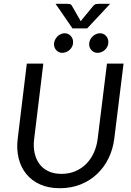

<svg xmlns="http://www.w3.org/2000/svg" viewBox="-20 -973 682 1000"><path d="M65.4 0ZM300.3 -67.4Q339.4 -67.4 371.8 -81.1Q404.3 -94.7 428.7 -119.1Q453.1 -143.6 468.5 -177.2Q483.9 -210.9 488.8 -251L537.1 -641.6H623.5L575.2 -251Q568.4 -195.8 545.2 -148.4Q522 -101.1 485.1 -66.4Q448.2 -31.7 399.2 -12.2Q350.1 7.3 291.5 7.3Q233.4 7.3 189.5 -12.2Q145.5 -31.7 117.2 -66.4Q88.9 -101.1 77.1 -148.4Q65.4 -195.8 72.3 -251L119.6 -641.6H205.6L158.2 -251.5Q152.8 -211.4 159.9 -177.7Q167 -144 185.1 -119.4Q203.1 -94.7 232.2 -81.1Q261.2 -67.4 300.3 -67.4ZM269.5 -953.1H330.1Q335.4 -953.1 342.8 -951.9Q350.1 -950.7 354.5 -942.9L396 -870.6L400.4 -862.3L406.7 -870.6L465.3 -941.9Q472.2 -950.2 480 -951.7Q487.8 -953.1 493.2 -953.1H553.7L434.1 -825.2H357.4ZM360.8 -753.4Q360.8 -741.7 356.2 -731.7Q351.6 -721.7 343.5 -714.1Q335.4 -706.5 325.2 -702.1Q314.9 -697.8 304.2 -697.8Q295.4 -697.8 287.6 -701.2Q279.8 -704.6 273.9 -710.7Q268.1 -716.8 264.6 -725.1Q261.2 -733.4 261.2 -742.7Q261.2 -754.4 266.1 -764.6Q271 -774.9 278.6 -782.7Q286.1 -790.5 296.1 -795.2Q306.2 -799.8 316.4 -799.8Q335.4 -799.8 348.1 -786.1Q360.8 -772.5 360.8 -753.4ZM544.4 -753.4Q544.4 -741.7 539.8 -731.7Q535.2 -721.7 527.3 -714.1Q519.5 -706.5 509.3 -702.1Q499 -697.8 488.3 -697.8Q469.7 -697.8 457 -710.9Q444.3 -724.1 444.3 -742.7Q444.3 -754.4 449 -764.6Q453.6 -774.9 461.7 -782.7Q469.7 -790.5 479.7 -795.2Q489.7 -799.8 501 -799.8Q510.3 -799.8 518.3 -796.1Q526.4 -792.5 532.2 -786.1Q538.1 -779.8 541.3 -771.2Q544.4 -762.7 544.4 -753.4Z"/></svg>

Font: Carlito
Style: Italic
Weight: 400
Italic angle: -7°
Designer: Lukasz Dziedzic
Foundry: tyPoland Lukasz Dziedzic
Version: Version 1.104